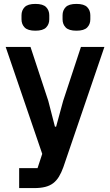

<svg xmlns="http://www.w3.org/2000/svg" viewBox="-20 -762 564 982"><path d="M394 -522H514L304 93Q294 121 281.5 141.5Q269 162 252 175Q235 188 211 194Q187 200 155 200H78V98H172L196 25L9 -522H136L227 -246L261 -114H267L303 -246ZM161 -605Q122 -605 106 -621.5Q90 -638 90 -663V-684Q90 -709 106 -725.5Q122 -742 161 -742Q200 -742 216 -725.5Q232 -709 232 -684V-663Q232 -638 216 -621.5Q200 -605 161 -605ZM371 -605Q332 -605 316 -621.5Q300 -638 300 -663V-684Q300 -709 316 -725.5Q332 -742 371 -742Q410 -742 426 -725.5Q442 -709 442 -684V-663Q442 -638 426 -621.5Q410 -605 371 -605Z"/></svg>

Font: IBM Plex Sans Devanagari SemiBold
Style: Regular
Weight: 600
Designer: Mike Abbink, Paul van der Laan, Pieter van Rosmalen, Erin McLaughlin
Foundry: Bold Monday
Version: Version 1.1